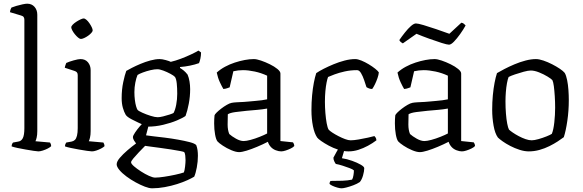

<svg xmlns="http://www.w3.org/2000/svg" viewBox="-20 -820 3159 1040"><path d="M188 0Q181 0 162 -3Q143 -6 119.5 -10Q96 -14 75 -18.5Q54 -23 43 -27Q43 -35 46 -41Q49 -47 51 -48L78 -53Q95 -55 103.5 -71.5Q112 -88 112 -126V-713Q112 -721 108.5 -727Q105 -733 94 -736L34 -754Q35 -763 37.5 -769.5Q40 -776 42 -779Q52 -783 68.5 -788Q85 -793 102 -796.5Q119 -800 127 -800Q152 -800 167 -783Q182 -766 182 -740V-110Q182 -89 178.5 -74.5Q175 -60 172 -55L251 -48Q253 -45 255 -40Q257 -35 257 -28Q251 -22 238.5 -15.5Q226 -9 211.5 -4.5Q197 0 188 0Z M478 0Q471 0 451 -3Q431 -6 408 -10Q385 -14 364 -18.5Q343 -23 332 -27Q332 -34 334.5 -40Q337 -46 339 -48L367 -53Q378 -55 385.5 -62Q393 -69 397 -85Q401 -101 401 -126V-413Q401 -422 397 -427.5Q393 -433 383 -436L331 -453Q332 -461 335 -468.5Q338 -476 339 -479Q354 -486 379 -493Q404 -500 416 -500Q442 -500 456.5 -482.5Q471 -465 471 -440V-110Q471 -89 467.5 -74.5Q464 -60 461 -55L540 -48Q542 -44 544 -39.5Q546 -35 546 -28Q540 -22 527.5 -15.5Q515 -9 501.5 -4.5Q488 0 478 0ZM418 -609Q412 -609 403 -616.5Q394 -624 385.5 -634.5Q377 -645 371.5 -655.5Q366 -666 366 -672Q366 -678 373.5 -686Q381 -694 392.5 -701.5Q404 -709 415.5 -714.5Q427 -720 433 -720Q440 -720 448.5 -712.5Q457 -705 464.5 -694Q472 -683 477 -672.5Q482 -662 482 -655Q482 -650 475 -642Q468 -634 457.5 -626.5Q447 -619 436 -614Q425 -609 418 -609Z M804 200Q788 200 764.5 191Q741 182 714.5 167.5Q688 153 664.5 135.5Q641 118 626.5 100.5Q612 83 612 70Q612 55 629 35Q646 15 670.5 -6Q695 -27 717 -43Q712 -49 706 -59Q700 -69 700 -77Q700 -85 711.5 -102Q723 -119 737.5 -136Q752 -153 762 -160L788 -152L771 -87Q781 -85 808.5 -82Q836 -79 872.5 -74.5Q909 -70 945 -63.5Q981 -57 1008 -50Q1035 -43 1043 -34Q1048 -21 1050 -6.5Q1052 8 1052 24Q1052 55 1046 87Q1040 119 1032 137Q1019 145 995 156Q971 167 939.5 177Q908 187 872.5 193.5Q837 200 804 200ZM820 142Q839 142 869 137.5Q899 133 929 126.5Q959 120 976 114Q980 104 982.5 82.5Q985 61 985 47Q985 35 983.5 22.5Q982 10 978 4Q976 2 955.5 -2Q935 -6 906 -10.5Q877 -15 847 -19Q817 -23 794.5 -26Q772 -29 766 -30Q750 -14 732 5Q714 24 702 38.5Q690 53 690 59Q690 67 705.5 80.5Q721 94 743.5 108.5Q766 123 787 132.5Q808 142 820 142ZM780 -134Q750 -146 729 -156Q708 -166 694.5 -173Q681 -180 673 -186Q665 -192 661 -198Q652 -213 645.5 -236Q639 -259 639 -288Q639 -335 647.5 -375Q656 -415 664 -436Q674 -442 694.5 -452.5Q715 -463 741 -474Q767 -485 794.5 -492.5Q822 -500 845 -500Q858 -500 878 -494.5Q898 -489 905 -485Q931 -491 960 -502Q989 -513 1014.5 -525Q1040 -537 1055 -546L1069 -536Q1069 -519 1065.5 -503Q1062 -487 1058 -478Q1036 -470 1009 -464.5Q982 -459 955 -457V-452Q965 -446 975 -438Q985 -430 996 -416Q1003 -400 1006.5 -379Q1010 -358 1010 -337Q1010 -297 1002.5 -258Q995 -219 985 -192Q972 -182 939 -168Q906 -154 864 -144Q822 -134 780 -134ZM834 -185Q845 -185 863.5 -189.5Q882 -194 898.5 -199.5Q915 -205 920 -208Q929 -224 934.5 -253Q940 -282 940 -312Q940 -343 937.5 -367.5Q935 -392 928 -403Q922 -410 903.5 -420Q885 -430 865 -437.5Q845 -445 832 -445Q817 -445 795.5 -440Q774 -435 754 -427.5Q734 -420 725 -414Q718 -398 713 -372.5Q708 -347 708 -321Q708 -299 710.5 -279Q713 -259 717 -245Q721 -231 725 -225Q730 -219 751 -209.5Q772 -200 796 -192.5Q820 -185 834 -185Z M1275 4Q1258 4 1233 -6.5Q1208 -17 1187 -31Q1166 -45 1158 -54Q1150 -64 1145 -91.5Q1140 -119 1140 -152Q1140 -164 1140.5 -174.5Q1141 -185 1142 -195Q1143 -200 1153 -210Q1163 -220 1178 -231.5Q1193 -243 1208.5 -252Q1224 -261 1235 -263Q1245 -265 1262.5 -266Q1280 -267 1302 -268Q1316 -269 1332 -270.5Q1348 -272 1365 -273.5Q1382 -275 1398 -277Q1414 -279 1427 -282V-410Q1395 -425 1360 -432.5Q1325 -440 1296 -440Q1283 -440 1270 -438.5Q1257 -437 1244 -434L1224 -347Q1220 -346 1211.5 -342.5Q1203 -339 1190 -338Q1182 -351 1171 -374.5Q1160 -398 1154 -427Q1174 -445 1199 -458.5Q1224 -472 1251.5 -481Q1279 -490 1305.5 -495Q1332 -500 1355 -500Q1370 -500 1393.5 -492Q1417 -484 1441.5 -472Q1466 -460 1482.5 -446.5Q1499 -433 1499 -422V-56L1567 -49Q1569 -47 1571.5 -41Q1574 -35 1574 -29Q1568 -22 1554.5 -15.5Q1541 -9 1527 -4.5Q1513 0 1503 0Q1490 0 1474 -6Q1458 -12 1447 -24Q1436 -36 1431 -52Q1404 -38 1373 -25Q1342 -12 1316 -4Q1290 4 1275 4ZM1300 -56Q1314 -56 1338 -62.5Q1362 -69 1387 -79Q1412 -89 1427 -97V-232Q1399 -227 1374 -225Q1349 -223 1317 -220Q1285 -217 1255.5 -213Q1226 -209 1214 -201Q1213 -176 1213 -145.5Q1213 -115 1222 -94Q1235 -82 1258 -69Q1281 -56 1300 -56Z M1868 0Q1841 0 1813 -9Q1785 -18 1761 -31Q1737 -44 1720 -56Q1703 -68 1698 -75Q1683 -97 1675 -137Q1667 -177 1667 -223Q1667 -265 1670.5 -303Q1674 -341 1680 -372Q1686 -403 1693 -424Q1709 -435 1733.5 -447.5Q1758 -460 1787 -472Q1816 -484 1846.5 -492Q1877 -500 1904 -500Q1918 -500 1937.5 -492Q1957 -484 1977 -472Q1997 -460 2012 -448Q2027 -436 2032 -428Q2031 -415 2025 -397.5Q2019 -380 2011 -363.5Q2003 -347 1996 -338Q1987 -338 1979 -341Q1971 -344 1965 -348Q1960 -364 1952.5 -386Q1945 -408 1935.5 -424Q1926 -440 1914 -440Q1879 -440 1847.5 -433Q1816 -426 1792 -417Q1768 -408 1757 -403Q1753 -393 1749 -373Q1745 -353 1742.5 -326.5Q1740 -300 1740 -268Q1740 -239 1742.5 -208Q1745 -177 1749.5 -152.5Q1754 -128 1760 -118Q1766 -111 1780.5 -101.5Q1795 -92 1813.5 -82.5Q1832 -73 1849.5 -66.5Q1867 -60 1879 -60Q1896 -60 1922.5 -64.5Q1949 -69 1973.5 -74.5Q1998 -80 2008 -83Q2011 -80 2014.5 -75Q2018 -70 2019 -60Q1998 -44 1973 -30.5Q1948 -17 1921.5 -8.5Q1895 0 1868 0ZM1830 200Q1821 200 1807 196Q1793 192 1781 186.5Q1769 181 1765 176Q1765 170 1767 166Q1769 162 1770 160Q1807 160 1835 159Q1863 158 1887 153Q1892 145 1894.5 129.5Q1897 114 1897 103Q1891 97 1873.5 90.5Q1856 84 1836 77.5Q1816 71 1799 68Q1795 63 1790.5 53.5Q1786 44 1786 34Q1795 18 1802.5 3.5Q1810 -11 1826 -37H1854L1832 37Q1859 41 1887 51Q1915 61 1934 72Q1953 83 1953 91Q1953 107 1946.5 130Q1940 153 1929 166Q1914 176 1894 183.5Q1874 191 1856.5 195.5Q1839 200 1830 200Z M2254 4Q2237 4 2212 -6.5Q2187 -17 2166 -31Q2145 -45 2137 -54Q2129 -64 2124 -91.5Q2119 -119 2119 -152Q2119 -164 2119.5 -174.5Q2120 -185 2121 -195Q2122 -200 2132 -210Q2142 -220 2157 -231.5Q2172 -243 2187.5 -252Q2203 -261 2214 -263Q2224 -265 2241.5 -266Q2259 -267 2281 -268Q2295 -269 2311 -270.5Q2327 -272 2344 -273.5Q2361 -275 2377 -277Q2393 -279 2406 -282V-410Q2374 -425 2339 -432.5Q2304 -440 2275 -440Q2262 -440 2249 -438.5Q2236 -437 2223 -434L2203 -347Q2199 -346 2190.5 -342.5Q2182 -339 2169 -338Q2161 -351 2150 -374.5Q2139 -398 2133 -427Q2153 -445 2178 -458.5Q2203 -472 2230.5 -481Q2258 -490 2284.5 -495Q2311 -500 2334 -500Q2349 -500 2372.5 -492Q2396 -484 2420.5 -472Q2445 -460 2461.5 -446.5Q2478 -433 2478 -422V-56L2546 -49Q2548 -47 2550.5 -41Q2553 -35 2553 -29Q2547 -22 2533.5 -15.5Q2520 -9 2506 -4.5Q2492 0 2482 0Q2469 0 2453 -6Q2437 -12 2426 -24Q2415 -36 2410 -52Q2383 -38 2352 -25Q2321 -12 2295 -4Q2269 4 2254 4ZM2279 -56Q2293 -56 2317 -62.5Q2341 -69 2366 -79Q2391 -89 2406 -97V-232Q2378 -227 2353 -225Q2328 -223 2296 -220Q2264 -217 2234.5 -213Q2205 -209 2193 -201Q2192 -176 2192 -145.5Q2192 -115 2201 -94Q2214 -82 2237 -69Q2260 -56 2279 -56ZM2412 -578Q2402 -578 2372 -587.5Q2342 -597 2304.5 -610.5Q2267 -624 2236 -637L2162 -585Q2158 -587 2152 -591.5Q2146 -596 2143 -603Q2156 -622 2173 -643.5Q2190 -665 2206 -679Q2222 -693 2233 -693Q2244 -693 2274.5 -684Q2305 -675 2343 -662Q2381 -649 2414 -637L2479 -697Q2487 -696 2493 -691Q2499 -686 2502 -682Q2490 -660 2472.5 -635.5Q2455 -611 2439 -594.5Q2423 -578 2412 -578Z M2844 0Q2821 0 2794.5 -8.5Q2768 -17 2744 -29.5Q2720 -42 2702.5 -54.5Q2685 -67 2677 -75Q2661 -97 2653.5 -139.5Q2646 -182 2646 -225Q2646 -266 2649.5 -303.5Q2653 -341 2659 -372Q2665 -403 2672 -424Q2687 -433 2712 -446Q2737 -459 2766.5 -471.5Q2796 -484 2826.5 -492Q2857 -500 2883 -500Q2900 -500 2923.5 -492Q2947 -484 2970.5 -472Q2994 -460 3012.5 -447.5Q3031 -435 3039 -425Q3047 -411 3052 -386Q3057 -361 3059 -332.5Q3061 -304 3061 -278Q3061 -220 3053 -165.5Q3045 -111 3034 -77Q3021 -67 3001 -54Q2981 -41 2956 -28.5Q2931 -16 2902.5 -8Q2874 0 2844 0ZM2860 -60Q2874 -60 2897 -66.5Q2920 -73 2941 -81.5Q2962 -90 2969 -95Q2978 -116 2982.5 -157Q2987 -198 2987 -237Q2987 -268 2985 -299Q2983 -330 2980 -353Q2977 -376 2972 -386Q2966 -393 2945.5 -405.5Q2925 -418 2900 -428Q2875 -438 2855 -438Q2841 -438 2817 -431.5Q2793 -425 2769.5 -417Q2746 -409 2735 -403Q2730 -391 2726 -369Q2722 -347 2720 -321Q2718 -295 2718 -271Q2718 -237 2720.5 -205Q2723 -173 2727.5 -150Q2732 -127 2737 -118Q2743 -112 2757.5 -102Q2772 -92 2790 -82.5Q2808 -73 2826.5 -66.5Q2845 -60 2860 -60Z"/></svg>

Font: Texturina Medium 12pt ExtraLight
Style: Regular
Weight: 250
Version: Version 1.002